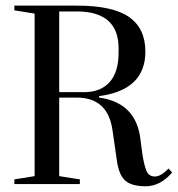

<svg xmlns="http://www.w3.org/2000/svg" viewBox="-20 -652 630 680"><path d="M576.9 -55.1 589.7 -41Q547.4 7.7 496.2 7.7Q444.9 7.7 422.4 -13.5Q400 -34.6 393.6 -85.9L378.2 -192.3Q361.5 -306.4 251.3 -306.4H189.7V-28.2L262.8 -16.7V0H30.8V-16.7L102.6 -28.2V-603.8L30.8 -615.4V-632.1H251.3Q379.5 -632.1 437.2 -591.7Q494.9 -551.3 494.9 -469.2Q494.9 -333.3 330.8 -311.5V-306.4Q455.1 -289.7 475.6 -171.8L484.6 -103.8Q491 -64.1 499.4 -45.5Q507.7 -26.9 528.8 -26.9Q550 -26.9 576.9 -55.1ZM251.3 -611.5H189.7V-325.6H278.2Q335.9 -325.6 367.9 -360.9Q400 -396.2 400 -465.4V-480.8Q400 -611.5 251.3 -611.5Z"/></svg>

Font: Suranna
Style: Regular
Weight: 400
Version: Version 1.0.5; ttfautohint (v1.2.42-39fb)